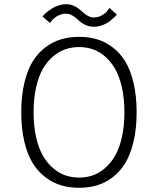

<svg xmlns="http://www.w3.org/2000/svg" viewBox="-20 -881 750 912"><path d="M425 -754Q402.5 -754 383.2 -763.8Q364 -773.5 352.8 -785Q341.5 -796.5 325.8 -806.2Q310 -816 293.5 -816Q279.5 -816 266.8 -811.5Q254 -807 245.2 -800.5Q236.5 -794 230 -787.5Q223.5 -781 220.5 -776.5L217.5 -772L182 -802.5Q183.5 -804.5 188.5 -810.2Q193.5 -816 204.5 -824.8Q215.5 -833.5 228.2 -841.5Q241 -849.5 258.8 -855.2Q276.5 -861 294 -861Q312.5 -861 328.2 -854.5Q344 -848 355.2 -838.8Q366.5 -829.5 376.8 -820.2Q387 -811 399.5 -804.5Q412 -798 425.5 -798Q447.5 -798 466 -809.5Q484.5 -821 492 -832L499.5 -843.5L535 -812Q531.5 -807 524.2 -800Q517 -793 502.5 -781.2Q488 -769.5 467.2 -761.8Q446.5 -754 425 -754ZM356 11Q311.5 11 272.5 0Q233.5 -11 197.8 -37.5Q162 -64 136.5 -104.2Q111 -144.5 96 -206.8Q81 -269 81 -348Q81 -426.5 96 -488.8Q111 -551 136.5 -591.2Q162 -631.5 197.8 -657.8Q233.5 -684 272.5 -695Q311.5 -706 356 -706Q400 -706 438.8 -695Q477.5 -684 513 -657.8Q548.5 -631.5 573.8 -591.2Q599 -551 614 -488.8Q629 -426.5 629 -348Q629 -269 614 -206.8Q599 -144.5 573.8 -104.2Q548.5 -64 513 -37.5Q477.5 -11 438.8 0Q400 11 356 11ZM356 -37.5Q388.5 -37.5 418.5 -47.2Q448.5 -57 476.5 -80.5Q504.5 -104 525.2 -138.8Q546 -173.5 558.5 -227.2Q571 -281 571 -348Q571 -414.5 558.5 -468.2Q546 -522 525.2 -556.8Q504.5 -591.5 476.5 -614.8Q448.5 -638 418.5 -647.8Q388.5 -657.5 356 -657.5Q323 -657.5 292.8 -647.8Q262.5 -638 234.2 -614.8Q206 -591.5 185.2 -556.8Q164.5 -522 152 -468.2Q139.5 -414.5 139.5 -348Q139.5 -281 152 -227.2Q164.5 -173.5 185.2 -138.8Q206 -104 234.2 -80.5Q262.5 -57 292.8 -47.2Q323 -37.5 356 -37.5Z"/></svg>

Font: League Mono UltraLight
Style: Regular
Weight: 200
Width: 6
Designer: Tyler Finck
Foundry: The League of Moveable Type / Tyler Finck
Version: Version 2.210